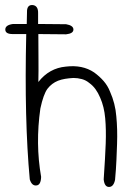

<svg xmlns="http://www.w3.org/2000/svg" viewBox="-20 -747 540 761"><path d="M140 -317Q120 -177 143 -46Q142 -13 124 -12Q106 -10 98 -36Q87 -154 83.5 -298Q80 -442 84 -612H30Q1 -612 1 -630Q1 -648 32 -652H86Q86 -675 87 -698Q86 -729 110 -727Q132 -724 131 -694Q131 -683 131 -672.5Q131 -662 131 -652L242 -651Q271 -646 271 -630Q271 -614 242 -611L132 -612Q132 -560 132.5 -513Q133 -466 132 -422Q175 -477 241 -483Q307 -491 353 -460Q375 -444 391 -425.5Q407 -407 416 -384Q437 -337 441 -286Q446 -235 444 -177Q443 -149 441.5 -113Q440 -77 436 -34Q430 -6 412 -6Q394 -6 391 -36Q394 -80 396 -115.5Q398 -151 399 -178Q400 -205 399.5 -230.5Q399 -256 397 -278Q395 -301 390 -321.5Q385 -342 377 -360Q369 -379 358.5 -393.5Q348 -408 334 -418Q321 -429 304.5 -433.5Q288 -438 271 -438Q253 -437 238 -434.5Q223 -432 210 -427Q185 -417 168 -395Q152 -373 140 -317Z"/></svg>

Font: Yomogi
Style: Regular
Weight: 400
Designer: satsuyako
Foundry: satsuyako
Version: Version 3.100